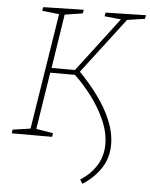

<svg xmlns="http://www.w3.org/2000/svg" viewBox="-61 -744 805 1030"><g transform="rotate(5 341.5 -228.5)"><path d="M557 14Q557 85 521 140.5Q485 196 422 237L408 215Q464 179 495 128.5Q526 78 526 16Q526 -47 498 -111.5Q470 -176 425.5 -235.5Q381 -295 331 -342H198L150 -35L241 -20L238 0H21L23 -20L119 -34L218 -659L126 -669L130 -689L348 -694L344 -674L248 -659L203 -368H329L551 -660L462 -669L466 -689L683 -694L679 -674L584 -660L356 -361Q411 -305 457 -242.5Q503 -180 530 -114.5Q557 -49 557 14Z"/></g></svg>

Font: Bitter ExtraLight
Style: Italic
Weight: 200
Italic angle: -9°
Designer: Sol Matas, and Bitter project Authors
Foundry: Sol Matas
Version: Version 2.001